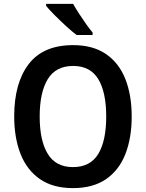

<svg xmlns="http://www.w3.org/2000/svg" viewBox="-20 -957 750 987"><path d="M657 -358Q657 -248 624.5 -165Q592 -82 525 -36Q458 10 355 10Q252 10 185 -36.5Q118 -83 85.5 -166Q53 -249 53 -359Q53 -530 127.5 -627.5Q202 -725 356 -725Q458 -725 525 -679Q592 -633 624.5 -550.5Q657 -468 657 -358ZM184 -358Q184 -234 225.5 -166Q267 -98 355 -98Q444 -98 485 -165.5Q526 -233 526 -358Q526 -483 485 -550.5Q444 -618 356 -618Q267 -618 225.5 -550Q184 -482 184 -358ZM356 -937Q368 -915 386 -887.5Q404 -860 422.5 -833.5Q441 -807 456 -790V-777H374Q351 -794 320 -822.5Q289 -851 260.5 -879.5Q232 -908 217 -927V-937Z"/></svg>

Font: Noto Sans Lao UI SemCond SemBd
Style: Regular
Weight: 600
Width: 4
Designer: Monotype Design Team
Foundry: Monotype Imaging Inc.
Version: Version 2.000; ttfautohint (v1.8.4.7-5d5b)